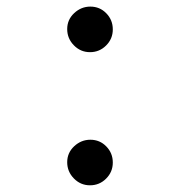

<svg xmlns="http://www.w3.org/2000/svg" viewBox="-20 -553 540 576"><path d="M250 -396.5Q221.7 -396.5 201.7 -417Q181.6 -437.5 181.6 -465.8Q181.6 -494.1 202.6 -513.7Q223.6 -533.2 251 -533.2Q279.3 -533.2 298.8 -513.2Q318.4 -493.2 318.4 -464.8Q318.4 -436.5 298.3 -416.5Q278.3 -396.5 250 -396.5ZM250 2.9Q221.7 2.9 201.7 -17.6Q181.6 -38.1 181.6 -66.4Q181.6 -94.7 202.6 -114.3Q223.6 -133.8 251 -133.8Q279.3 -133.8 298.8 -113.8Q318.4 -93.8 318.4 -65.4Q318.4 -37.1 298.3 -17.1Q278.3 2.9 250 2.9Z"/></svg>

Font: Kosugi
Style: Regular
Weight: 400
Version: Version 4.002